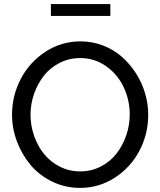

<svg xmlns="http://www.w3.org/2000/svg" viewBox="-20 -918 788 943"><path d="M230 -839.8V-897.9H522V-839.8ZM39.1 -355Q39.1 -448.7 82.5 -531.2Q126 -613.8 203.9 -664.3Q281.7 -714.8 375 -714.8Q433.1 -714.8 485.8 -694.6Q538.6 -674.3 578.4 -639.2Q618.2 -604 647.7 -558.1Q677.2 -512.2 692.6 -459.7Q708 -407.2 708 -354Q708 -259.8 664.8 -177.7Q621.6 -95.7 543.9 -45.4Q466.3 4.9 373 4.9Q300.8 4.9 237.3 -25.6Q173.8 -56.2 131.1 -106.7Q88.4 -157.2 63.7 -221.9Q39.1 -286.6 39.1 -355ZM374 -76.2Q428.7 -76.2 475.3 -100.3Q522 -124.5 552.5 -164.1Q583 -203.6 600.1 -253.4Q617.2 -303.2 617.2 -355Q617.2 -427.7 586.9 -491Q556.6 -554.2 500.2 -593.5Q443.8 -632.8 374 -632.8Q319.3 -632.8 272.5 -608.9Q225.6 -585 195.1 -545.7Q164.6 -506.3 147.2 -456.8Q129.9 -407.2 129.9 -355Q129.9 -300.8 147.7 -250.2Q165.5 -199.7 196.8 -161.1Q228 -122.6 274.2 -99.4Q320.3 -76.2 374 -76.2Z"/></svg>

Font: Rawline Medium
Style: Regular
Weight: 500
Designer: Matt McInerney, Pablo Impallari, Rodrigo Fuenzalida
Foundry: Matt McInerney, Pablo Impallari, Rodrigo Fuenzalida
Version: Version 4.020;PS 004.020;hotconv 1.0.88;makeotf.lib2.5.64775